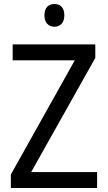

<svg xmlns="http://www.w3.org/2000/svg" viewBox="-20 -935 535 955"><path d="M251 -915C221 -915 201 -897 201 -859C201 -821 222 -802 251 -802C279 -802 300 -821 300 -859C300 -897 280 -915 251 -915ZM463 0V-79H135L454 -647V-714H43V-635H352L34 -67V0Z"/></svg>

Font: Noto Sans Devanagari UI SemiCondensed
Style: Regular
Weight: 400
Width: 4
Designer: Jelle Bosma - Monotype Design Team
Foundry: Monotype Imaging Inc.
Version: Version 2.004